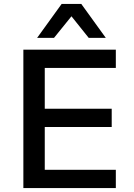

<svg xmlns="http://www.w3.org/2000/svg" viewBox="-20 -958 683 978"><path d="M99 0V-705H570V-612H208V-404H549V-311H208V-93H570V0ZM169 -765 294 -938H394L519 -765H432L344 -875L255 -765Z"/></svg>

Font: Nunito Sans 8pt SemiBold
Style: Regular
Weight: 600
Version: Version 3.101;gftools[0.9.27]